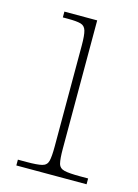

<svg xmlns="http://www.w3.org/2000/svg" viewBox="-89 -588 458 639"><g transform="rotate(15 140.0 -268.0)"><path d="M31 0V-20H61Q97 -20 113.5 -24Q130 -28 134 -43.5Q138 -59 138 -94V-442Q138 -477 133.5 -492.5Q129 -508 115 -512Q101 -516 71 -516H53V-536H166V-94Q166 -59 170 -43.5Q174 -28 191 -24Q208 -20 245 -20H273V0Z"/></g></svg>

Font: Noto Serif Tamil Thin
Style: Italic
Weight: 100
Italic angle: -12°
Designer: Indian Type Foundry, Tom Grace, and the Monotype Design Team
Foundry: Monotype Imaging Inc.
Version: Version 2.003; ttfautohint (v1.8.4.7-5d5b)